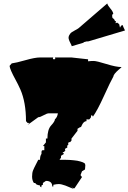

<svg xmlns="http://www.w3.org/2000/svg" viewBox="-20 -1075 752 1125"><path d="M608.4 -1054.7Q611.8 -1042.5 627.4 -1024.2Q643.1 -1005.9 643.6 -993.2Q637.2 -991.7 637.2 -983.9Q637.2 -976.1 639.2 -969.7Q642.1 -968.3 643.8 -966.6Q645.5 -964.8 647.2 -963.4Q648.9 -961.9 649.4 -960.9Q649.9 -960 651.4 -958Q652.8 -956.1 653.8 -950.7L660.2 -952.1L656.7 -939L666.5 -942.4L678.2 -933.6L683.1 -913.1L689.9 -924.8L698.7 -928.2Q700.2 -920.9 712.4 -896.5L499.5 -833Q494.6 -832 492.7 -832Q490.7 -832 490.7 -833L469.7 -827.6L470.7 -825.2L400.4 -804.2Q399.4 -810.1 392.3 -823Q385.3 -835.9 382.6 -846.9Q379.9 -857.9 386 -869.4Q392.1 -880.9 400.6 -886.5Q409.2 -892.1 422.6 -899.2Q436 -906.2 440.9 -910.2ZM223.1 -182.1Q223.1 -194.8 230.5 -194.8H239.7V-219.2H231.4L249 -240.7V-263.2H257.8Q257.8 -316.4 279.8 -340.1Q301.8 -363.8 301.8 -376Q315.4 -387.2 319.3 -411.1H267.1Q255.4 -411.1 235.4 -399.7Q215.3 -388.2 204.1 -388.2L141.6 -342.8L151.9 -354.5H141.6L132.3 -365.2Q132.3 -475.1 99.6 -550.3Q85.4 -582 71.3 -607.4Q37.6 -668.9 36.1 -689L48.8 -703.6Q73.2 -706.5 129.2 -722.4Q185.1 -738.3 214.4 -738.3H292.5Q290 -735.8 290 -731.7Q290 -727.5 296.9 -727.5Q303.7 -727.5 303.7 -731.7Q303.7 -735.8 301.8 -738.3H398.9L496.1 -727.5V-715.8Q511.7 -717.8 528.8 -717.8Q545.9 -717.8 603 -700Q660.2 -682.1 692.4 -682.1Q689 -677.7 675.8 -667Q645 -640.1 644 -626Q627.4 -597.2 589.1 -512.7Q550.8 -428.2 523.4 -390.1Q523.9 -391.1 523.9 -393.1Q523.9 -398.9 513.2 -398.9V-388.2L504.4 -376Q502.4 -375 498.5 -375L486.8 -376V-365.2Q469.7 -365.2 458 -337.9Q454.1 -328.6 452.6 -328.6Q452.6 -330.1 451.7 -331.5L434.1 -320.3V-308.6L398.9 -263.2V-251.5L389.6 -240.7Q388.7 -242.7 386.2 -242.7Q383.8 -242.7 381.6 -239.7Q379.4 -236.8 379.4 -234.1Q379.4 -231.4 381.3 -229.5L372.6 -219.2Q375 -215.8 375 -212.9Q375 -210 367.7 -206.8Q360.4 -203.6 360.4 -201.2Q360.4 -198.7 363.3 -194.8L355 -184.1H346.2L355 -173.3L337.4 -162.1V-150.9L328.6 -138.7Q342.3 -138.7 351.6 -138.7Q360.8 -138.7 373.5 -138.4Q386.2 -138.2 393.8 -137.5Q401.4 -136.7 413.3 -135.7Q425.3 -134.8 433.3 -133.1Q441.4 -131.3 450.7 -128.9Q466.3 -125.5 478 -116.2L480 -106L478 -82L460.4 -71.3L451.7 -48.8L460.4 -37.6L416.5 28.3H407.7L398.9 17.6Q398.9 20 403.3 24.4Q407.7 28.8 407.7 30.8Q404.8 29.8 387.2 22.2Q369.6 14.6 362.8 12.2Q338.4 3.4 324.7 3.4Q311 3.4 292.5 7.8V17.6H286.1Q286.1 -15.1 249 -15.1L231.4 -2.9V7.8Q222.2 9.8 222.2 16.1L223.1 22.5L214.4 17.6V11.7Q187.5 7.3 187.5 -2.9H178.7Q168 -18.1 168 -40.3Q168 -62.5 173.6 -76.4Q179.2 -90.3 190.2 -111.3Q201.2 -132.3 204.1 -138.7H214.4Q214.4 -161.6 223.1 -173.3Z"/></svg>

Font: Butcherman Caps
Style: Regular
Weight: 400
Version: Version 001.003